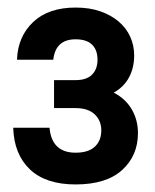

<svg xmlns="http://www.w3.org/2000/svg" viewBox="-20 -859 410 508"><path d="M180 -371Q101 -371 59 -411Q17 -451 15 -521H111Q117 -455 180 -455Q214 -455 231 -471Q248 -487 248 -514Q248 -540 230.5 -556.5Q213 -573 180 -573H123V-647H180Q209 -647 223.5 -661.5Q238 -676 238 -701Q238 -727 223.5 -741Q209 -755 180 -755Q127 -755 121 -701H25Q27 -762 67.5 -800.5Q108 -839 180 -839Q217 -839 245.5 -829Q274 -819 294 -802Q314 -785 324.5 -762Q335 -739 335 -712Q335 -680 321.5 -654.5Q308 -629 281 -614Q313 -597 329 -569Q345 -541 345 -507Q345 -447 303 -409Q261 -371 180 -371Z"/></svg>

Font: PT Root UI Bold
Style: Regular
Weight: 700
Designer: Vitaly Kuzmin
Foundry: ParaType Ltd.
Version: Version 2.000G